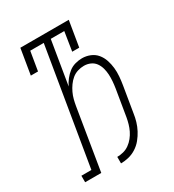

<svg xmlns="http://www.w3.org/2000/svg" viewBox="-180 -838 859 948"><g transform="rotate(-30 250.0 -363.5)"><path d="M229 8V-29Q246 -29 264 -33.5Q282 -38 297.5 -49Q313 -60 325 -75Q337 -90 345 -106.5Q353 -123 358 -140.5Q363 -158 366 -175L391 -326Q394 -345 395.5 -364.5Q397 -384 396 -402.5Q395 -421 390 -439Q385 -457 374.5 -471.5Q364 -486 347 -493.5Q330 -501 311 -501Q293 -501 275 -495.5Q257 -490 242.5 -478Q228 -466 217 -450.5Q206 -435 198 -418Q190 -401 185.5 -383.5Q181 -366 178 -348L121 0H29V-37H86L196 -698H119L101 -590H60L84 -735H360L336 -590H296L313 -698H236L195 -450Q204 -469 217 -485.5Q230 -502 246 -514.5Q262 -527 282 -532.5Q302 -538 321 -538Q345 -538 367 -529Q389 -520 403.5 -502.5Q418 -485 425.5 -462.5Q433 -440 435.5 -416.5Q438 -393 436 -368.5Q434 -344 430 -320L406 -175Q403 -153 396.5 -131Q390 -109 379 -88Q368 -67 352.5 -48Q337 -29 316.5 -16Q296 -3 273.5 2.5Q251 8 229 8Z"/></g></svg>

Font: Iosevka Curly Slab XLtObl
Style: Regular
Weight: 200
Italic angle: -9°
Monospace: yes
Designer: Belleve Invis
Foundry: Belleve Invis
Version: Version 11.1.0; ttfautohint (v1.8.3)